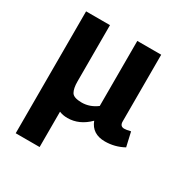

<svg xmlns="http://www.w3.org/2000/svg" viewBox="-165 -643 934 974"><g transform="rotate(30 301.5 -156.0)"><path d="M249 3Q222 3 201 -6V201H61V-513H201V-183Q201 -143 213 -122Q225 -101 272.5 -101Q320 -101 361 -132V-513H501V-122Q501 -94 526 -94Q539 -94 563 -100L582 -17Q531 11 473 11Q398 11 374 -53Q318 3 249 3Z"/></g></svg>

Font: Rambla
Style: Bold
Weight: 700
Designer: Martin Sommaruga
Foundry: Martin Sommaruga
Version: Version 1.001